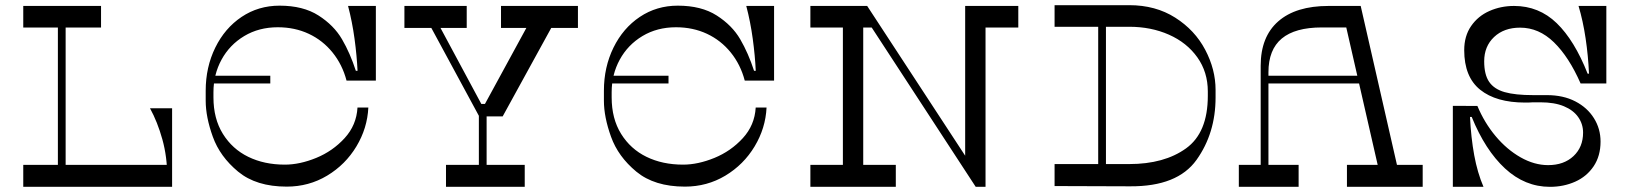

<svg xmlns="http://www.w3.org/2000/svg" viewBox="-20 -723 6316 743"><path d="M204 -650.5H234V-64.8H204ZM371 -700V-616.4H70V-700ZM369 -38.2H627.2Q627.2 -116 608.3 -183.7Q589.4 -251.4 560.5 -304H646V-6H369ZM70 -85.1H646V0H70Z M1054.9 -617.5Q982 -617.5 925.3 -583.6Q868.6 -549.6 837.3 -492.2Q806 -434.8 806 -366.1V-346.1Q806 -263.8 842.5 -205Q879 -146.2 940.8 -116.1Q1002.5 -85.9 1082.4 -85.9Q1139.9 -85.9 1203.6 -111.9Q1267.4 -138 1313.5 -188.3Q1359.6 -238.6 1363.4 -306.8H1405.4Q1401.6 -226.9 1359.2 -156.4Q1316.8 -85.9 1246 -43.3Q1175.2 -0.8 1089.5 -0.8Q971.5 -0.8 901.3 -58.9Q831.1 -117.1 803.6 -193.7Q776 -270.2 776 -333.1V-372.1Q776 -463.1 813 -538.6Q850 -614.1 915 -657.6Q980 -701.1 1062 -701.1Q1153 -701.1 1212.5 -663.1Q1272 -625.1 1303.5 -571.1Q1335 -517.1 1357 -449.1H1363.6Q1361 -506.5 1352 -572.8Q1343 -639 1326.9 -700H1434.5V-411.2H1321Q1304.8 -473.1 1266.8 -520Q1228.9 -566.9 1174.8 -592.2Q1120.6 -617.5 1054.9 -617.5ZM795 -400V-430H1026V-400Z M2216.5 -614.9H1918.8V-700H2216.5ZM1786.1 -614.9H1545V-700H1786.1ZM1826.6 -320.8H1868.6L1848.6 -280.8ZM2010.6 0H1705.9V-85.1H2010.6ZM1833.1 -304H1863.1V-78.5H1833.1ZM1925.2 -272.5H1834.4L1637.8 -635.9L1672.8 -636.9L1849.6 -307.8L2043 -662.8L2139.1 -662.1Z M2595.9 -617.5Q2523 -617.5 2466.3 -583.6Q2409.6 -549.6 2378.3 -492.2Q2347 -434.8 2347 -366.1V-346.1Q2347 -263.8 2383.5 -205Q2420 -146.2 2481.8 -116.1Q2543.5 -85.9 2623.4 -85.9Q2680.9 -85.9 2744.6 -111.9Q2808.4 -138 2854.5 -188.3Q2900.6 -238.6 2904.4 -306.8H2946.4Q2942.6 -226.9 2900.2 -156.4Q2857.8 -85.9 2787 -43.3Q2716.2 -0.8 2630.5 -0.8Q2512.5 -0.8 2442.3 -58.9Q2372.1 -117.1 2344.6 -193.7Q2317 -270.2 2317 -333.1V-372.1Q2317 -463.1 2354 -538.6Q2391 -614.1 2456 -657.6Q2521 -701.1 2603 -701.1Q2694 -701.1 2753.5 -663.1Q2813 -625.1 2844.5 -571.1Q2876 -517.1 2898 -449.1H2904.6Q2902 -506.5 2893 -572.8Q2884 -639 2867.9 -700H2975.5V-411.2H2862Q2845.8 -473.1 2807.8 -520Q2769.9 -566.9 2715.8 -592.2Q2661.6 -617.5 2595.9 -617.5ZM2336 -400V-430H2567V-400Z M3241.8 -631.8H3320.5V-62.9H3241.8ZM3446.6 -85.1V0H3116V-85.1ZM3322.8 -700 3377.8 -616.4H3116V-700ZM3715 -650.5H3793.8V0H3779.8L3715 -92.2ZM3920.6 -700V-616.4H3715V-700ZM3755.8 0 3298.8 -700H3335.8L3793.8 0Z M4229.8 -635.5H4259.8V-71H4229.8ZM4349.8 -703Q4452 -703 4527.9 -654.7Q4603.9 -606.4 4643.9 -530.4Q4684 -454.4 4684 -375V-346Q4684 -207.4 4610.2 -104.2Q4536.5 -1 4353.8 -2L4061 -3V-88.1H4349.8Q4485.4 -88.1 4569.7 -148.8Q4654 -209.4 4654 -352V-369Q4654 -444.2 4613.4 -501.2Q4572.8 -558.1 4503.6 -588.8Q4434.4 -619.4 4349.8 -619.4H4061V-703Z M5192.4 0V-85.1H5485.5V0ZM4774 0V-85.1H5005.4V0ZM4858.6 -468.6Q4858.6 -580.8 4926.6 -640.4Q4994.6 -700 5121 -700H5245.6L5391.1 -62.4L5317.5 -58L5189.8 -616.8H5095.1Q4991.9 -616.8 4940.2 -573.9Q4888.6 -531 4888.6 -443.1V-63.2L4858.6 -63.6ZM4868.6 -400V-430H5291.5V-400Z M5697.2 -313Q5724.4 -247.9 5767.7 -196.2Q5811 -144.5 5864.2 -114.2Q5917.4 -84 5970.9 -84Q6031.9 -84 6069.1 -118.9Q6106.2 -153.8 6106.2 -209.8Q6106.2 -242.8 6087.5 -269.6Q6068.8 -296.5 6032.1 -311.8Q5995.4 -327.1 5940.8 -327.1H5911.8Q5901.8 -326.1 5881.8 -326.1Q5769.6 -326.1 5707.9 -375.8Q5646.2 -425.4 5646.2 -528.9Q5646.2 -583.6 5672.9 -622.2Q5699.6 -660.9 5743.6 -680.4Q5787.6 -700 5839 -700Q5935.2 -700 6004.1 -633.4Q6072.9 -566.9 6123.8 -437.9H6129.1Q6126.1 -506.6 6116 -574.4Q6105.9 -642.2 6088.6 -700H6196.2V-400H6096.6Q6051.6 -502.6 5993.4 -559.3Q5935.1 -616 5862.6 -616Q5800.1 -616 5761.8 -579.8Q5723.5 -543.6 5723.5 -485.8Q5723.5 -434.1 5742.8 -406.1Q5762 -378.1 5802.7 -366.5Q5843.4 -354.9 5913.2 -354.9H5966.2Q6029.4 -354.9 6076.1 -330.7Q6122.8 -306.5 6148.2 -265.6Q6173.8 -224.8 6173.8 -175.2Q6173.8 -119.4 6147.1 -79.6Q6120.4 -39.9 6075.6 -19.9Q6030.9 0 5978 0Q5881.1 0 5804.2 -71Q5727.4 -142 5675.2 -270.5H5668.6Q5672.4 -190.9 5684.9 -122.4Q5697.5 -54 5720.8 0H5602.2V-313.4Z"/></svg>

Font: Space Cowgirl
Style: Regular
Weight: 400
Designer: Valery Marier
Foundry: Valery Marier
Version: Version 1.000